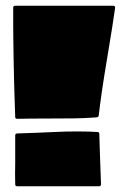

<svg xmlns="http://www.w3.org/2000/svg" viewBox="-20 -648 443 669"><path d="M320 -188Q326 -188 326 -181Q327 -148 329 -87.5Q331 -27 332 -6Q332 1 325 1H40Q33 1 33 -6Q32 -43 33 -82Q33 -126 33 -154Q33 -165 33 -176Q33 -183 40 -183Q67 -184 110 -185.5Q153 -187 180 -188.5Q207 -190 250 -190Q293 -190 320 -188ZM33 -628H374Q382 -628 381 -620Q374 -568 353 -443Q332 -318 324 -245Q323 -240 316 -239Q275 -236 236.5 -235.5Q198 -235 139.5 -235Q81 -235 40 -234Q33 -234 33 -240Q33 -244 31 -300Q29 -356 27.5 -438.5Q26 -521 26 -571V-621Q26 -628 33 -628Z"/></svg>

Font: Cubao Free Wide
Style: Wide
Weight: 400
Designer: Aaron Amar
Version: Version 001.001